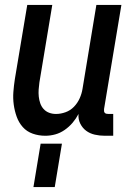

<svg xmlns="http://www.w3.org/2000/svg" viewBox="-20 -540 540 775"><path d="M163 8Q136 8 112 -0.5Q88 -9 72 -27Q56 -45 47.5 -68.5Q39 -92 35.5 -117.5Q32 -143 34 -169Q36 -195 40 -221L90 -520H191L139 -207Q137 -193 136 -178.5Q135 -164 136.5 -150Q138 -136 142.5 -123Q147 -110 156 -100Q165 -90 178 -85Q191 -80 206 -80Q225 -80 244.5 -87Q264 -94 278.5 -109Q293 -124 301.5 -143Q310 -162 313 -181L369 -520H470L400 -100Q400 -96 400 -92Q400 -88 402.5 -85Q405 -82 409 -81Q413 -80 418 -80H437V8H403Q382 8 362.5 3.5Q343 -1 328 -12Q313 -23 304 -41Q295 -59 297 -80Q287 -61 273 -44.5Q259 -28 241 -15.5Q223 -3 203 2.5Q183 8 163 8ZM115 215 144 40H230L201 215Z"/></svg>

Font: Iosevka Term Curly Semibold
Style: Italic
Weight: 600
Italic angle: -9°
Designer: Belleve Invis
Foundry: Belleve Invis
Version: Version 32.3.0